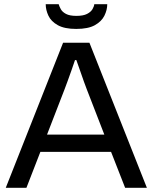

<svg xmlns="http://www.w3.org/2000/svg" viewBox="-20 -888 722 908"><path d="M7.3 0 278.4 -686H402.9L674.6 0H571.7L505.2 -169.9H171L105 0ZM202.4 -251.4H473.4L390.1 -466.4Q385.6 -478 376.9 -501.9Q368.2 -525.8 358.8 -553.6Q349.4 -581.5 341.1 -603.8H334.7Q328.2 -584.2 319 -558.2Q309.8 -532.2 300.9 -507.6Q292 -483 285.6 -466.4ZM340.3 -751.2Q285.1 -751.2 253.4 -768.9Q221.6 -786.6 208.9 -813.9Q196.2 -841.2 196.2 -868H257.5Q260.4 -857.5 267.7 -844.4Q274.9 -831.2 292.3 -822.1Q309.7 -812.9 341.2 -812.9Q373.6 -812.9 391.5 -822.1Q409.4 -831.2 417.2 -844.4Q424.9 -857.5 425.9 -868H487.2Q487.2 -841.2 473.8 -813.9Q460.3 -786.6 428.6 -768.9Q396.9 -751.2 340.3 -751.2Z"/></svg>

Font: Archivo Variable SemiBold
Style: Regular
Weight: 600
Designer: Hector Gatti
Foundry: Omnibus-Type
Version: Version 2.001